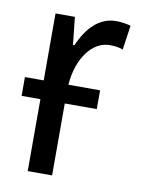

<svg xmlns="http://www.w3.org/2000/svg" viewBox="-68 -595 473 644"><g transform="rotate(10 168.5 -273.5)"><path d="M263 -309H155C162 -401 210 -464 269 -464C285 -464 301 -462 314 -457L326 -540C309 -545 291 -547 275 -547C219 -547 178 -504 152 -443H147L137 -537H71V-309H7V-245H71V0H154V-245H263Z"/></g></svg>

Font: Noto Sans Condensed
Style: Regular
Weight: 400
Width: 3
Designer: Monotype Design Team
Foundry: Monotype Imaging Inc.
Version: Version 2.013